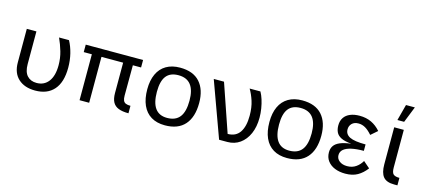

<svg xmlns="http://www.w3.org/2000/svg" viewBox="-57 -1219 3864 1737"><g transform="rotate(15 1875.5 -351.0)"><path d="M176 -500V-194Q176 -121 208.5 -85.5Q241 -50 297 -50Q368 -50 408.5 -103.5Q449 -157 449 -255Q449 -322 431.5 -382.5Q414 -443 388 -500H481Q508 -451 523.5 -388.5Q539 -326 539 -257Q539 -121 477.5 -50.5Q416 20 302 20Q202 20 144 -33.5Q86 -87 86 -185V-500Z M714 -430H638V-500H1175V-430H1098L1097 -146Q1097 -117 1104 -100.5Q1111 -84 1127.5 -77Q1144 -70 1172 -70V0Q1114 0 1077.5 -14.5Q1041 -29 1024 -61Q1007 -93 1007 -146V-430H804V0H714Z M1517 20Q1441 20 1388 -12Q1335 -44 1307.5 -105.5Q1280 -167 1280 -255Q1280 -338 1307.5 -397.5Q1335 -457 1388.5 -488.5Q1442 -520 1518 -520Q1641 -520 1703.5 -450Q1766 -380 1766 -255Q1766 -123 1703 -51.5Q1640 20 1517 20ZM1519 -50Q1599 -50 1637.5 -100Q1676 -150 1676 -253Q1676 -351 1637.5 -400.5Q1599 -450 1521 -450Q1444 -450 1407 -402.5Q1370 -355 1370 -255Q1370 -153 1407 -101.5Q1444 -50 1519 -50Z M2026 19 1837 -500H1933L2087 -52Q2163 -52 2200 -107Q2237 -162 2237 -262Q2237 -340 2218 -398.5Q2199 -457 2173 -500H2274Q2290 -472 2302 -434Q2314 -396 2321 -353Q2328 -310 2328 -268Q2328 -182 2299.5 -117.5Q2271 -53 2220.5 -17Q2170 19 2103 19Z M2661 20Q2585 20 2532 -12Q2479 -44 2451.5 -105.5Q2424 -167 2424 -255Q2424 -338 2451.5 -397.5Q2479 -457 2532.5 -488.5Q2586 -520 2662 -520Q2785 -520 2847.5 -450Q2910 -380 2910 -255Q2910 -123 2847 -51.5Q2784 20 2661 20ZM2663 -50Q2743 -50 2781.5 -100Q2820 -150 2820 -253Q2820 -351 2781.5 -400.5Q2743 -450 2665 -450Q2588 -450 2551 -402.5Q2514 -355 2514 -255Q2514 -153 2551 -101.5Q2588 -50 2663 -50Z M3404 -82Q3367 -33 3320.5 -6.5Q3274 20 3206 20Q3151 20 3108 2.5Q3065 -15 3040 -48.5Q3015 -82 3015 -129Q3015 -165 3032.5 -190.5Q3050 -216 3088.5 -232Q3127 -248 3190 -256Q3128 -261 3094 -278Q3060 -295 3047 -322.5Q3034 -350 3034 -386Q3034 -429 3054 -459Q3074 -489 3111.5 -504.5Q3149 -520 3199 -520Q3261 -520 3309.5 -497Q3358 -474 3396 -430L3335 -377Q3302 -415 3271.5 -432.5Q3241 -450 3208 -450Q3168 -450 3146 -428Q3124 -406 3124 -373Q3124 -327 3168 -305Q3212 -283 3317 -283V-223Q3248 -223 3200.5 -212Q3153 -201 3129 -180Q3105 -159 3105 -127Q3105 -93 3133 -71.5Q3161 -50 3205 -50Q3253 -50 3287.5 -74Q3322 -98 3343 -135Z M3660 0Q3588 0 3557.5 -37Q3527 -74 3527 -153V-500H3617V-147Q3617 -101 3633.5 -85.5Q3650 -70 3691 -70V0ZM3578 -722H3661L3601 -571H3538Z"/></g></svg>

Font: Moderustic
Style: Regular
Weight: 400
Designer: Tural Alisoy
Foundry: TAFT Foundry
Version: Version 2.120